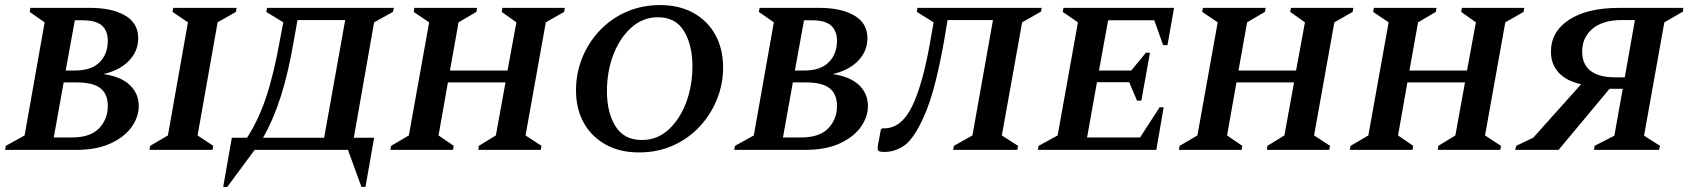

<svg xmlns="http://www.w3.org/2000/svg" viewBox="-27 -591 6657 757"><path d="M-7 0 -4 -16 70 -57 149 -503 90 -544 93 -560H329Q414 -560 466 -530Q518 -500 518 -440Q518 -390 482 -352Q446 -314 381 -299Q450 -289 485 -255.5Q520 -222 520 -173Q520 -130 492 -90.5Q464 -51 409 -25.5Q354 0 271 0ZM299 -511H268L232 -313H269Q333 -313 365.5 -345.5Q398 -378 398 -430Q398 -469 375 -490Q352 -511 299 -511ZM276 -266H224L185 -49H256Q329 -49 363.5 -85Q398 -121 398 -173Q398 -220 369 -243Q340 -266 276 -266Z M562 0 565 -16 635 -57 714 -503 653 -544 656 -560H906L903 -544L831 -503L752 -57L814 -16L811 0Z M977 0 869 146H853L887 -48H947Q992 -117 1022.5 -208.5Q1053 -300 1077 -435L1090 -503L1023 -544L1026 -560H1526L1522 -544L1448 -503L1368 -48H1448L1414 146H1398L1345 0ZM1132 -434Q1110 -304 1080 -210.5Q1050 -117 1010 -48H1251L1334 -512H1146Z M1512 0 1515 -16 1585 -57 1665 -503 1604 -544 1607 -560H1854L1851 -544L1781 -503L1747 -313H1974L2009 -503L1951 -544L1954 -560H2200L2197 -544L2125 -503L2045 -57L2108 -16L2105 0H1859L1861 -16L1928 -57L1966 -266H1739L1702 -57L1762 -16L1759 0Z M2492 10Q2417 10 2361 -21Q2305 -52 2274.5 -107Q2244 -162 2244 -235Q2244 -301 2268 -361.5Q2292 -422 2336.5 -469.5Q2381 -517 2442 -544Q2503 -571 2576 -571Q2651 -571 2707 -540Q2763 -509 2793.5 -453.5Q2824 -398 2824 -325Q2824 -260 2800 -200Q2776 -140 2732 -92.5Q2688 -45 2627 -17.5Q2566 10 2492 10ZM2504 -39Q2564 -39 2608.5 -79.5Q2653 -120 2678 -186Q2703 -252 2703 -330Q2703 -413 2670 -468Q2637 -523 2567 -523Q2508 -523 2462.5 -482.5Q2417 -442 2391.5 -376Q2366 -310 2366 -231Q2366 -148 2399.5 -93.5Q2433 -39 2504 -39Z M2868 0 2871 -16 2945 -57 3024 -503 2965 -544 2968 -560H3204Q3289 -560 3341 -530Q3393 -500 3393 -440Q3393 -390 3357 -352Q3321 -314 3256 -299Q3325 -289 3360 -255.5Q3395 -222 3395 -173Q3395 -130 3367 -90.5Q3339 -51 3284 -25.5Q3229 0 3146 0ZM3174 -511H3143L3107 -313H3144Q3208 -313 3240.5 -345.5Q3273 -378 3273 -430Q3273 -469 3250 -490Q3227 -511 3174 -511ZM3151 -266H3099L3060 -49H3131Q3204 -49 3238.5 -85Q3273 -121 3273 -173Q3273 -220 3244 -243Q3215 -266 3151 -266Z M3731 0 3734 -16 3807 -57 3888 -512H3709L3696 -434Q3675 -315 3652 -234Q3629 -153 3600 -99Q3568 -36 3533.5 -14Q3499 8 3460 8Q3440 8 3436 3Q3432 -2 3434 -16L3446 -80L3451 -85H3459Q3527 -85 3569.5 -172.5Q3612 -260 3642 -435L3654 -503L3588 -544L3590 -560H4080L4077 -545L4003 -503L3923 -57L3987 -16L3984 0Z M4065 0 4068 -16 4143 -57 4223 -503 4163 -544 4166 -560H4602L4576 -413H4559L4524 -511H4342L4306 -313H4433L4491 -383H4507L4473 -194H4456L4425 -267H4298L4259 -49H4468L4545 -168H4561L4532 0Z M4621 0 4624 -16 4694 -57 4774 -503 4713 -544 4716 -560H4963L4960 -544L4890 -503L4856 -313H5083L5118 -503L5060 -544L5063 -560H5309L5306 -544L5234 -503L5154 -57L5217 -16L5214 0H4968L4970 -16L5037 -57L5075 -266H4848L4811 -57L4871 -16L4868 0Z M5295 0 5298 -16 5368 -57 5448 -503 5387 -544 5390 -560H5637L5634 -544L5564 -503L5530 -313H5757L5792 -503L5734 -544L5737 -560H5983L5980 -544L5908 -503L5828 -57L5891 -16L5888 0H5642L5644 -16L5711 -57L5749 -266H5522L5485 -57L5545 -16L5542 0Z M6118 0H5947L5951 -16L6018 -48L6207 -259Q6150 -271 6119 -304Q6088 -337 6088 -386Q6087 -465 6158.5 -512.5Q6230 -560 6358 -560H6610L6608 -545L6535 -503L6455 -56L6518 -16L6514 0H6258L6260 -16L6338 -56L6371 -241H6319ZM6344 -286H6379L6419 -512H6369Q6292 -512 6251.5 -477.5Q6211 -443 6211 -388Q6211 -286 6344 -286Z"/></svg>

Font: Spectral SC SemiBold
Style: Italic
Weight: 600
Italic angle: -10°
Designer: Jean-Baptiste Levee
Foundry: Production Type
Version: Version 2.001